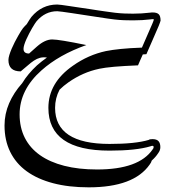

<svg xmlns="http://www.w3.org/2000/svg" viewBox="-76 -470 777 840"><path d="M625.5 173.8Q625.5 188 615.7 200.7Q609.9 209.5 603 217.3Q596.2 225.1 587.9 232.4Q585.9 240.7 579.1 249.5Q509.8 349.6 312 349.6Q224.6 349.6 156.2 331.5Q87.9 313.5 40.5 279.1Q-6.8 244.6 -31.5 194.1Q-56.2 143.6 -56.2 79.1Q-56.2 28.3 -36.1 -18.1Q-16.1 -64.5 21 -106Q33.7 -127 49.8 -146.2Q65.9 -165.5 85.9 -184.1Q95.7 -192.9 106.7 -201.4Q117.7 -210 129.4 -218.3Q112.3 -220.7 98.9 -217Q85.4 -213.4 72.5 -204.8Q59.6 -196.3 45.9 -184.1Q32.2 -171.9 14.6 -157.7Q-39.1 -157.7 -39.1 -207.5Q-39.1 -216.3 -35.2 -229.2Q-31.2 -242.2 -25.1 -256.6Q-19 -271 -11.5 -285.6Q-3.9 -300.3 3.2 -312.7Q10.3 -325.2 16.1 -334.5Q22 -343.8 24.9 -347.2Q28.8 -352.1 33 -356.2Q37.1 -360.4 41 -364.3Q47.9 -375.5 53.2 -384Q58.6 -392.6 61.5 -396Q106.9 -450.2 174.3 -450.2Q179.2 -450.2 192.9 -448.5Q206.5 -446.8 225.6 -443.8Q244.6 -440.9 267.6 -437.5Q290.5 -434.1 314 -430.7Q332.5 -427.7 350.3 -425Q368.2 -422.4 383.3 -420.2Q398.4 -418 410.2 -416.5Q421.9 -415 428.2 -414.1Q450.2 -411.6 469.2 -410.9Q488.3 -410.2 505.9 -410.2Q543.9 -410.2 579.6 -414.6H581.1H580.1Q584.5 -415.5 587.6 -415.5Q590.8 -415.5 592.3 -415.5Q610.4 -415.5 618.4 -407.7Q626.5 -399.9 626.5 -379.4Q626 -378.4 625.2 -375.7Q624.5 -373 624 -371.6Q623 -369.1 621.3 -364.5Q619.6 -359.9 618.2 -356.4Q612.3 -343.3 605.5 -327.1Q598.6 -311 591.3 -294.4Q584 -277.8 577.1 -262Q570.3 -246.1 564.5 -232.9Q560.5 -232.4 556.6 -232.4Q552.7 -232.4 548.8 -231.9Q543 -219.2 537.6 -206.8Q532.2 -194.3 527.8 -184.1Q466.3 -181.6 424.3 -178Q382.3 -174.3 356.9 -168.9H357.4Q286.1 -153.8 223.6 -109.9Q200.7 -93.8 184.6 -77.6Q165 -40.5 165 2Q165 159.7 403.3 159.7Q516.1 159.7 574.7 142.1Q576.7 140.1 581.5 139.4Q586.4 138.7 591.3 138.7Q609.4 138.7 617.4 147.5Q625.5 156.2 625.5 173.8ZM591.8 183.6Q596.2 178.7 596.2 173.8Q596.2 168 591.3 168Q586.9 168 583 169.9Q519.5 189 403.3 189Q135.7 189 135.7 2Q135.7 -107.9 243.2 -182.6Q310.1 -230 387.7 -246.6Q414.6 -252 453.4 -255.9Q492.2 -259.8 544.9 -261.7L591.3 -368.2Q593.8 -373.5 595 -377.7Q596.2 -381.8 597.2 -384.3Q597.2 -386.2 592.3 -386.2Q590.8 -386.2 588.4 -386Q585.9 -385.7 583 -385.3Q547.4 -380.9 505.9 -380.9Q486.8 -380.9 466.8 -381.6Q446.8 -382.3 424.8 -384.8Q415 -385.7 394.3 -388.9Q373.5 -392.1 347.2 -396Q320.8 -399.9 292.5 -404.3Q264.2 -408.7 239.5 -412.4Q214.8 -416 197 -418.5Q179.2 -420.9 174.3 -420.9Q121.6 -420.9 84 -377Q81.5 -374 76.2 -366Q70.8 -357.9 64.5 -346.9Q58.1 -335.9 51.5 -323.2Q44.9 -310.5 39.3 -298.1Q33.7 -285.6 30.3 -274.7Q26.9 -263.7 26.9 -256.3Q26.9 -235.8 51.3 -235.8Q50.8 -235.8 85.9 -266.6Q121.1 -297.4 152.3 -297.4Q182.6 -297.4 301.8 -272.9Q182.1 -230.5 105.5 -162.1Q9.8 -77.1 9.8 30.3Q9.8 87.9 32.5 132.8Q55.2 177.7 98.6 208.5Q142.1 239.3 205.1 255.4Q268.1 271.5 348.6 271.5Q531.7 271.5 591.8 183.6Z"/></svg>

Font: XB Kayhan Sayeh
Style: Regular
Weight: 700
Designer: Behnam
Foundry: Irmug
Version: Version 7.300 2009